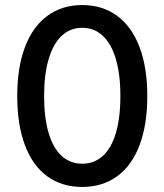

<svg xmlns="http://www.w3.org/2000/svg" viewBox="-20 -737 657 767"><path d="M48.8 -353.5Q48.8 -467.3 79.8 -549.1Q110.8 -630.9 169.4 -673.8Q228 -716.8 308.6 -716.8Q389.2 -716.8 447.8 -673.8Q506.3 -630.9 537.4 -549.1Q568.4 -467.3 568.4 -353.5Q568.4 -238.8 537.6 -157.2Q506.8 -75.7 448.2 -33Q389.6 9.8 308.6 9.8Q227.1 9.8 168.7 -32.7Q110.4 -75.2 79.6 -157Q48.8 -238.8 48.8 -353.5ZM460.9 -353.5Q460.9 -440.4 442.6 -501.7Q424.3 -563 390.1 -594.5Q356 -626 308.6 -626Q261.2 -626 227.1 -594.5Q192.9 -563 174.6 -501.7Q156.2 -440.4 156.2 -353.5Q156.2 -266.1 174.3 -205.6Q192.4 -145 226.6 -114Q260.7 -83 308.6 -83Q356.4 -83 390.6 -114Q424.8 -145 442.9 -205.6Q460.9 -266.1 460.9 -353.5Z"/></svg>

Font: Pretendard Medium
Style: Regular
Weight: 500
Designer: Base glyphs from Inter by Rasmus Andersson; Hangeul glyphs from Noto Sans CJK(Source Han Sans) by Jang Soo-young and Kan
Foundry: Kil Hyung-jin
Version: Version 1.309